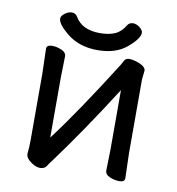

<svg xmlns="http://www.w3.org/2000/svg" viewBox="-76 -706 734 794"><g transform="rotate(10 291.5 -309.0)"><path d="M144 19Q126 19 104.5 3.5Q83 -12 83 -29V-31Q86 -58 86 -86V-364L83 -471Q83 -487 107 -487Q125 -487 145.5 -478.5Q166 -470 166 -453L164 -364V-112Q257 -234 399 -459Q404 -467 409.5 -478Q415 -489 431 -489Q443 -489 459 -484Q500 -471 500 -452L496 -415V-106L499 0Q499 16 476 16Q457 16 436.5 7.5Q416 -1 416 -18L418 -106V-356Q295 -163 190 -21Q180 -9 171.5 5Q163 19 144 19ZM293 -502Q215 -502 163 -545Q119 -581 119 -604Q119 -615 133.5 -626Q148 -637 163 -637Q178 -637 186 -624Q215 -573 291 -573Q328 -573 353.5 -584Q379 -595 396 -624Q404 -637 420 -637Q434 -637 448 -626Q462 -615 462 -604Q462 -580 416 -541Q370 -502 293 -502Z"/></g></svg>

Font: ToneOZ-Pinyin-WenKai-Medium
Style: Medium
Weight: 700
Designer: Fontworks Inc.
Foundry: ToneOZ
Version: Version 0.240331